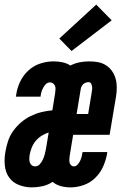

<svg xmlns="http://www.w3.org/2000/svg" viewBox="-33 -804 553 832"><path d="M105 8Q76 8 49 -2.5Q22 -13 6.5 -35Q-9 -57 -12 -86Q-15 -115 -10 -144Q-6 -168 1.5 -191.5Q9 -215 23.5 -235.5Q38 -256 57.5 -273Q77 -290 99.5 -301Q122 -312 146 -318Q170 -324 194 -326L206 -401Q207 -409 207.5 -417Q208 -425 205.5 -431.5Q203 -438 197 -442.5Q191 -447 184 -447Q174 -447 166.5 -440Q159 -433 154.5 -424.5Q150 -416 147 -407Q144 -398 143 -388Q143 -387 143 -386.5Q143 -386 142 -385H36Q36 -387 36 -389Q36 -391 37 -392Q41 -422 54 -449.5Q67 -477 89.5 -498Q112 -519 141 -528.5Q170 -538 199 -538Q219 -538 238 -534Q257 -530 272 -520Q291 -530 312 -534Q333 -538 354 -538Q374 -538 392.5 -534.5Q411 -531 426.5 -521Q442 -511 452.5 -496Q463 -481 468 -463Q473 -445 473 -425.5Q473 -406 470 -387L442 -220H284L269 -129Q268 -121 267.5 -113.5Q267 -106 268.5 -99.5Q270 -93 275 -88Q280 -83 287 -83Q296 -83 303 -90.5Q310 -98 314 -106.5Q318 -115 320.5 -124Q323 -133 324 -142Q324 -143 324.5 -143.5Q325 -144 325 -145H432Q431 -143 431 -141Q431 -139 431 -138Q426 -109 413.5 -81.5Q401 -54 379.5 -33Q358 -12 329.5 -2Q301 8 272 8Q251 8 230.5 2.5Q210 -3 195 -16Q174 -2 150.5 3Q127 8 105 8ZM299 -310H349L364 -401Q365 -408 366 -415Q367 -422 366 -429Q365 -436 361.5 -442Q358 -448 351 -448Q345 -448 339 -446Q333 -444 328.5 -440Q324 -436 321 -430.5Q318 -425 317 -419ZM119 -83Q131 -83 139.5 -92.5Q148 -102 153 -113Q158 -124 161 -135.5Q164 -147 166 -158L178 -230Q162 -225 147 -215.5Q132 -206 121 -192.5Q110 -179 104 -163Q98 -147 95 -131Q94 -123 94 -115Q94 -107 96.5 -99.5Q99 -92 105 -87.5Q111 -83 119 -83ZM277 -583 224 -637 384 -784 451 -716Z"/></svg>

Font: Iosevka Curly XBdObl
Style: Regular
Weight: 800
Italic angle: -9°
Monospace: yes
Designer: Belleve Invis
Foundry: Belleve Invis
Version: Version 11.1.0; ttfautohint (v1.8.3)